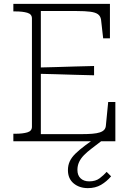

<svg xmlns="http://www.w3.org/2000/svg" viewBox="-20 -730 675 992"><path d="M576 -203V0H49V-39H60Q97 -39 121 -46Q145 -53 145 -75V-635Q145 -657 121 -664Q97 -671 60 -671H49V-710H548V-532H513L502 -629Q499 -647 486 -656.5Q473 -666 446 -669.5Q419 -673 377 -673H191V-37H402Q434 -37 457.5 -39Q481 -41 496 -46Q511 -51 518.5 -59.5Q526 -68 527 -81L539 -203ZM171 -381Q220 -382 269.5 -383.5Q319 -385 368 -386.5Q417 -388 466 -389V-341Q417 -342 368 -343.5Q319 -345 269.5 -346.5Q220 -348 171 -349ZM491 -28 510 -6Q479 18 454.5 36.5Q430 55 413.5 72Q397 89 388.5 107.5Q380 126 380 148Q380 176 396.5 191.5Q413 207 441 207Q474 207 495 191Q516 175 531 158L554 181Q531 208 502 225Q473 242 434 242Q390 242 360.5 217.5Q331 193 331 149Q331 124 340.5 103.5Q350 83 370 63.5Q390 44 420 21.5Q450 -1 491 -28Z"/></svg>

Font: Roboto Serif 20pt Thin
Style: Regular
Weight: 250
Version: Version 1.008